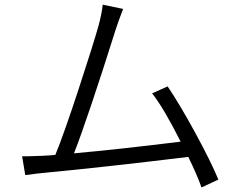

<svg xmlns="http://www.w3.org/2000/svg" viewBox="-20 -783 1040 835"><path d="M929.7 -2 856.4 32.2Q835.9 -25.4 798.8 -100.6Q429.7 -55.7 170.9 -31.2Q147.5 -29.3 89.8 -21.5L76.2 -103.5Q92.8 -102.5 166 -105.5Q203.1 -107.4 220.7 -109.4Q257.8 -200.2 320.8 -392.1Q383.8 -584 408.2 -669.9Q422.9 -724.6 426.8 -762.7L515.6 -744.1Q512.7 -736.3 506.8 -721.2Q501 -706.1 495.1 -689.9Q489.3 -673.8 483.4 -655.3Q360.4 -265.6 301.8 -116.2Q498 -133.8 765.6 -167Q692.4 -312.5 641.6 -377L709 -407.2Q760.7 -331.1 829.6 -204.6Q898.4 -78.1 929.7 -2Z"/></svg>

Font: Gen Shin Gothic Normal
Style: Regular
Weight: 300
Designer: [Source Han Sans]
Ryoko NISHIZUKA  (kana & ideographs); Paul D. Hunt (Latin, Greek & Cyrillic); Wenlong ZHANG  (bopomofo
Version: Version 1.002.20150607